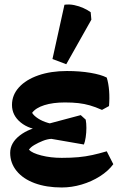

<svg xmlns="http://www.w3.org/2000/svg" viewBox="-20 -815 522 849"><path d="M253 14Q185 14 133.5 -5Q82 -24 53.5 -59Q25 -94 25 -139Q25 -183 67.5 -216Q110 -249 176 -258L187 -266L337 -306L359 -286Q362 -270 362 -249.5Q362 -229 359 -208.5Q356 -188 351 -176L207 -201Q189 -200 169 -192Q149 -184 132 -174Q115 -164 108 -153Q122 -138 163 -127.5Q204 -117 253 -117Q295 -117 327 -120Q359 -123 388.5 -129.5Q418 -136 452 -146L481 -89Q459 -59 422 -35.5Q385 -12 341 1Q297 14 253 14ZM239 -228 172 -239Q110 -242 71.5 -273.5Q33 -305 33 -351Q33 -395 64 -429Q95 -463 150 -482Q205 -501 276 -501Q333 -501 380 -493Q427 -485 452 -472Q460 -446 462.5 -413.5Q465 -381 462 -346L431 -329Q402 -342 377.5 -349Q353 -356 327 -359Q301 -362 267 -362Q214 -362 176 -350Q138 -338 122 -316Q130 -303 148.5 -291Q167 -279 192.5 -271.5Q218 -264 243 -264ZM273 -531 212 -554 265 -794Q286 -797 308 -792.5Q330 -788 349.5 -779Q369 -770 381 -761L384 -728Z"/></svg>

Font: Eczar
Style: Bold
Weight: 700
Designer: Vaibhav Singh
Foundry: Rosetta Type Foundry
Version: Version 2.000